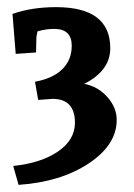

<svg xmlns="http://www.w3.org/2000/svg" viewBox="-20 -900 375 538"><path d="M137 -880Q289 -880 289 -765Q289 -702 216 -665Q254 -658 280.5 -628.5Q307 -599 307 -564Q307 -494 228.5 -442Q150 -390 32 -382L17 -435Q95 -443 142.5 -475.5Q190 -508 190 -556Q190 -623 127 -623L87 -620L78 -671Q128 -680 154.5 -706Q181 -732 181 -772Q181 -819 132 -819Q108 -819 85 -812Q82 -798 82 -794L81 -753L24 -749L15 -861Q69 -880 137 -880Z"/></svg>

Font: Andada SC
Style: Bold
Weight: 700
Designer: Carolina Giovagnoli
Foundry: Carolina Giovagnoli
Version: Version 1.003